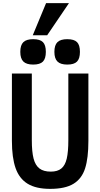

<svg xmlns="http://www.w3.org/2000/svg" viewBox="-20 -1194 640 1225"><path d="M56 -295V-725H183V-300Q183 -225.5 194.2 -182.2Q205.5 -139 231.8 -119Q258 -99 304 -99Q347 -99 371.2 -118.8Q395.5 -138.5 405.8 -181.8Q416 -225 416 -300V-725H544V-295Q544 -185.5 523 -119.8Q502 -54 449 -21.5Q396 11 300 11Q209.5 11 156.2 -21.8Q103 -54.5 79.5 -121.2Q56 -188 56 -295ZM109.5 -863Q109.5 -906 129 -925Q148.5 -944 191.5 -944Q235.5 -944 254 -925.2Q272.5 -906.5 272.5 -863Q272.5 -820 253.8 -801Q235 -782 191.5 -782Q149 -782 129.2 -801.2Q109.5 -820.5 109.5 -863ZM327 -863Q327 -906 346.5 -925Q366 -944 409 -944Q453 -944 471.5 -925.2Q490 -906.5 490 -863Q490 -820 471.2 -801Q452.5 -782 409 -782Q366.5 -782 346.8 -801.2Q327 -820.5 327 -863ZM189 -969 274 -1174H420L281 -969Z"/></svg>

Font: JuliaMono
Style: Bold
Weight: 700
Monospace: yes
Designer: cormullion
Foundry: corm
Version: Version 0.055; ttfautohint (v1.8.4)